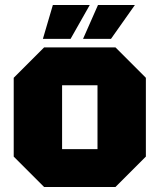

<svg xmlns="http://www.w3.org/2000/svg" viewBox="-20 -750 640 770"><path d="M35 -122V-438L157 -560H443L565 -438V-122L443 0H157ZM229 -152H371V-408H229ZM152 -594 192 -730H340L263 -594ZM313 -594 373 -730H521L425 -594Z"/></svg>

Font: Tektur ExtraBold
Style: Regular
Weight: 800
Designer: Adam Jagosz
Foundry: Adam Jagosz
Version: Version 1.005;gftools[0.9.30]